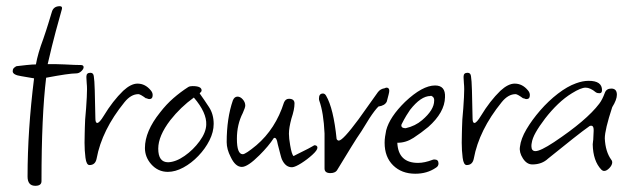

<svg xmlns="http://www.w3.org/2000/svg" viewBox="-20 -540 2057 620"><path d="M94 60Q69 60 69 30Q69 -119 90 -287Q80 -289 69.5 -290.5Q59 -292 49 -294Q21 -298 21 -310Q21 -322 33 -325H32Q23 -325 35 -326.5Q47 -328 66 -330Q85 -332 96 -332Q102 -367 120 -415Q130 -444 136.5 -465.5Q143 -487 147 -500Q152 -520 173 -520Q182 -520 180 -511Q172 -483 160 -438.5Q148 -394 134 -333Q143 -333 156.5 -333Q170 -333 188 -332Q206 -331 219.5 -330.5Q233 -330 241 -330Q250 -330 250 -323Q250 -317 242.5 -310Q235 -303 226 -303Q214 -303 190 -299.5Q166 -296 129 -289Q114 -166 114 45Q114 60 94 60Z M269 -7Q259 -7 256 -30.5Q253 -54 253 -79Q253 -95 253.5 -108.5Q254 -122 254 -129Q254 -139 255 -154.5Q256 -170 258 -190Q261 -231 261 -252Q261 -262 260 -271.5Q259 -281 259 -289V-293Q259 -305 272 -305Q282 -305 283 -293Q285 -282 286 -248Q287 -214 288 -158Q288 -143 294 -143Q301 -143 315 -166Q344 -214 378 -247Q403 -270 424 -270Q449 -270 467 -248Q473 -241 473 -233Q473 -220 462 -220Q458 -220 453 -223L452 -222Q433 -236 427 -236Q403 -236 382 -210Q309 -120 292 -28Q288 -7 269 -7Z M522 15Q490 15 468 -10Q448 -33 448 -62Q448 -116 497 -177Q517 -203 540 -223Q563 -243 588 -259Q593 -262 602 -262Q631 -262 631 -248Q631 -244 625 -239V-238Q640 -217 655 -194Q670 -171 670 -140Q670 -114 656.5 -87Q643 -60 620.5 -36.5Q598 -13 572 1Q546 15 522 15ZM523 -16Q548 -17 576 -36.5Q604 -56 624.5 -84Q645 -112 646 -137Q648 -176 606 -225Q563 -194 530 -152Q491 -101 491 -60Q491 -16 523 -16Z M924 0Q902 1 890 -26Q888 -31 885 -43Q882 -55 877 -74Q873 -99 864 -94Q848 -69 818 -39Q780 -1 761 -1Q740 -1 725 -33Q712 -58 712 -81Q712 -158 732 -216Q737 -228 747 -228Q756 -228 764 -219Q772 -210 772 -199Q772 -193 764 -175Q745 -138 745 -92Q745 -42 764 -42Q773 -42 808 -71Q870 -124 897 -209Q902 -221 913 -221Q931 -221 931 -206Q931 -196 928.5 -184Q926 -172 921 -157Q917 -142 915 -130Q913 -118 913 -108Q913 -101 914 -91.5Q915 -82 917 -71Q922 -41 928 -36Q928 -36 938.5 -41.5Q949 -47 962.5 -53.5Q976 -60 985.5 -65.5Q995 -71 995 -71Q1005 -71 1005 -63Q1005 -55 988.5 -40Q972 -25 953 -13Q934 -1 924 0Z M1047 19Q1028 19 1028 4V-109Q1025 -176 1011 -215Q1010 -217 1010 -222Q1010 -238 1023 -238Q1029 -238 1033 -231Q1057 -190 1067 -91Q1070 -86 1074 -86Q1087 -86 1138 -155L1200 -242Q1208 -253 1222 -255Q1226 -257 1228 -257Q1237 -257 1237 -247Q1237 -245 1236.5 -242Q1236 -239 1235 -235L1229 -212Q1223 -199 1202 -196Q1190 -184 1173 -158L1147 -116Q1133 -96 1114 -65Q1095 -34 1070 7Q1064 19 1047 19Z M1321 21Q1277 21 1249.5 -6Q1222 -33 1222 -79Q1222 -89 1223.5 -99Q1225 -109 1227 -119Q1238 -162 1288 -211Q1344 -264 1385 -264Q1419 -264 1417 -226Q1416 -177 1363 -130Q1340 -111 1315.5 -95Q1291 -79 1264 -79H1263Q1266 -14 1330 -14Q1351 -14 1377 -24Q1379 -25 1383 -25Q1396 -25 1396 -12Q1396 -3 1387 2Q1359 21 1321 21ZM1290 -126Q1321 -133 1343 -152Q1382 -185 1382 -215V-217Q1382 -224 1377 -228Q1372 -232 1370 -230Q1339 -230 1304 -185Q1299 -178 1292 -166.5Q1285 -155 1277 -139Q1276 -137 1276 -135Q1276 -126 1290 -126Z M1487 -7Q1477 -7 1474 -30.5Q1471 -54 1471 -79Q1471 -95 1471.5 -108.5Q1472 -122 1472 -129Q1472 -139 1473 -154.5Q1474 -170 1476 -190Q1479 -231 1479 -252Q1479 -262 1478 -271.5Q1477 -281 1477 -289V-293Q1477 -305 1490 -305Q1500 -305 1501 -293Q1503 -282 1504 -248Q1505 -214 1506 -158Q1506 -143 1512 -143Q1519 -143 1533 -166Q1562 -214 1596 -247Q1621 -270 1642 -270Q1667 -270 1685 -248Q1691 -241 1691 -233Q1691 -220 1680 -220Q1676 -220 1671 -223L1670 -222Q1651 -236 1645 -236Q1621 -236 1600 -210Q1527 -120 1510 -28Q1506 -7 1487 -7Z M1931 12Q1926 12 1922 8Q1895 -20 1894 -74Q1894 -78 1895 -83.5Q1896 -89 1896 -96L1897 -117V-120Q1897 -138 1884 -133Q1864 -119 1830.5 -92.5Q1797 -66 1750 -28Q1730 -9 1699 -9Q1681 -9 1668.5 -28.5Q1656 -48 1659 -66Q1662 -92 1680 -122.5Q1698 -153 1724.5 -183.5Q1751 -214 1781.5 -237.5Q1812 -261 1840 -271Q1851 -275 1861 -277Q1871 -279 1881 -279Q1924 -279 1924 -249Q1924 -239 1916 -239Q1913 -239 1910 -239.5Q1907 -240 1904 -242Q1886 -257 1871 -257Q1856 -257 1827 -239Q1804 -225 1782 -204Q1760 -183 1740 -157Q1721 -132 1710 -112.5Q1699 -93 1697 -78Q1696 -74 1696 -68Q1696 -52 1709 -52Q1725 -52 1769 -81Q1874 -151 1915 -205Q1925 -218 1933 -240Q1938 -254 1954 -254Q1972 -254 1972 -234Q1972 -218 1957 -194Q1933 -121 1933 -93Q1935 -50 1954 -24Q1957 -21 1957 -16Q1957 -7 1948 2.5Q1939 12 1931 12Z"/></svg>

Font: Square Peg
Style: Regular
Weight: 400
Designer: Robert E. Leuschke
Foundry: Robert E. Leuschke
Version: Version 1.010; ttfautohint (v1.8.4.7-5d5b)